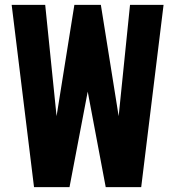

<svg xmlns="http://www.w3.org/2000/svg" viewBox="-20 -770 721 790"><path d="M120 0 28 -750H166L219 -231H203L286 -750H395L478 -231H462L515 -750H653L561 0H415L330 -451H352L266 0Z"/></svg>

Font: Mohave Light
Style: Regular
Weight: 300
Designer: Gumpita Rahayu
Foundry: Tokotype
Version: Version 2.003